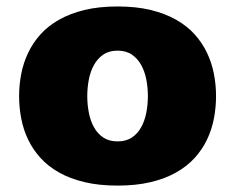

<svg xmlns="http://www.w3.org/2000/svg" viewBox="-20 -560 728 594"><path d="M343.8 14.2Q286.1 14.2 241.2 3.4Q196.3 -7.3 162.6 -26.4Q128.9 -45.4 105.2 -71.5Q81.5 -97.7 66.9 -128.4Q52.2 -159.2 45.7 -193.4Q39.1 -227.5 39.1 -262.7Q39.1 -297.4 45.7 -331.3Q52.2 -365.2 66.9 -396.2Q81.5 -427.2 105 -453.4Q128.4 -479.5 162.4 -498.8Q196.3 -518.1 241.2 -529.1Q286.1 -540 343.8 -540Q401.4 -540 446.3 -529.1Q491.2 -518.1 525.1 -498.8Q559.1 -479.5 582.5 -453.4Q606 -427.2 620.6 -396.2Q635.3 -365.2 641.8 -331.3Q648.4 -297.4 648.4 -262.7Q648.4 -227.5 641.8 -193.4Q635.3 -159.2 620.6 -128.4Q606 -97.7 582.3 -71.5Q558.6 -45.4 524.9 -26.4Q491.2 -7.3 446.3 3.4Q401.4 14.2 343.8 14.2ZM250 -262.7Q250 -236.3 254.9 -211.2Q259.8 -186 270.8 -166.3Q281.7 -146.5 299.6 -134.5Q317.4 -122.6 343.8 -122.6Q370.1 -122.6 387.9 -134.5Q405.8 -146.5 416.7 -166.3Q427.7 -186 432.6 -211.2Q437.5 -236.3 437.5 -262.7Q437.5 -289.1 432.6 -314.2Q427.7 -339.4 416.7 -359.1Q405.8 -378.9 387.9 -391.1Q370.1 -403.3 343.8 -403.3Q317.4 -403.3 299.6 -391.1Q281.7 -378.9 270.8 -359.1Q259.8 -339.4 254.9 -314.2Q250 -289.1 250 -262.7Z"/></svg>

Font: Candal
Style: Regular
Weight: 400
Designer: vernon adams
Foundry: vernon adams
Version: Version 1.000